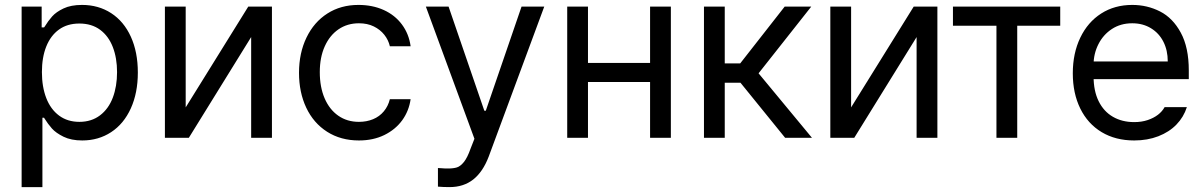

<svg xmlns="http://www.w3.org/2000/svg" viewBox="-20 -557 4867 776"><path d="M67.4 -530.3H148.4V-446.3H158.2L161.1 -450.2Q174.8 -472.7 190.9 -490.7Q207 -508.8 236.8 -522.9Q266.6 -537.1 311.5 -537.1Q377.9 -537.1 429.2 -503.9Q480.5 -470.7 508.8 -408.7Q537.1 -346.7 537.1 -263.7Q537.1 -181.6 508.8 -119.1Q480.5 -56.6 429.2 -22.9Q377.9 10.7 312.5 10.7Q267.6 10.7 236.8 -4.4Q206.1 -19.5 189.9 -37.6Q173.8 -55.7 159.2 -79.1L158.2 -81.1H151.4V199.2H67.4ZM300.8 -64.5Q349.6 -64.5 384.3 -90.8Q418.9 -117.2 436 -162.6Q453.1 -208 453.1 -265.6Q453.1 -322.3 436 -366.7Q418.9 -411.1 384.8 -436.5Q350.6 -461.9 300.8 -461.9Q252 -461.9 218.3 -437.5Q184.6 -413.1 167 -369.1Q149.4 -325.2 149.4 -265.6Q149.4 -206.1 167 -160.6Q184.6 -115.2 218.8 -89.8Q252.9 -64.5 300.8 -64.5Z M983.4 -530.3H1079.1V0H995.1V-407.2L743.2 0H646.5V-530.3H730.5V-123Z M1188.5 -262.7Q1188.5 -342.8 1218.8 -405.3Q1249 -467.8 1303.2 -502.4Q1357.4 -537.1 1428.7 -537.1Q1485.4 -537.1 1530.8 -516.6Q1576.2 -496.1 1604.5 -458Q1632.8 -419.9 1639.6 -370.1H1555.7Q1549.8 -395.5 1533.2 -416.5Q1516.6 -437.5 1490.7 -450.2Q1464.8 -462.9 1430.7 -462.9Q1383.8 -462.9 1348.1 -438.5Q1312.5 -414.1 1292.5 -369.6Q1272.5 -325.2 1272.5 -265.6Q1272.5 -205.1 1292 -159.7Q1311.5 -114.3 1347.2 -89.4Q1382.8 -64.5 1430.7 -64.5Q1461.9 -64.5 1487.8 -75.2Q1513.7 -85.9 1531.2 -106.9Q1548.8 -127.9 1555.7 -156.2H1639.6Q1632.8 -108.4 1605.5 -70.8Q1578.1 -33.2 1533.2 -11.2Q1488.3 10.7 1430.7 10.7Q1357.4 10.7 1302.2 -24.4Q1247.1 -59.6 1217.8 -121.6Q1188.5 -183.6 1188.5 -262.7Z M1750 197.3V122.1L1765.6 123Q1773.4 124 1791 124Q1812.5 124 1826.7 119.6Q1840.8 115.2 1855 97.7Q1869.1 80.1 1881.8 43.9L1897.5 3.9L1701.2 -530.3H1793L1937.5 -109.4H1943.4L2087.9 -530.3H2179.7L1955.1 76.2Q1931.6 137.7 1892.6 168.5Q1853.5 199.2 1796.9 199.2Q1771.5 199.2 1750 197.3Z M2627.9 -225.6H2335.9V-302.7H2627.9ZM2356.4 0H2272.5V-530.3H2356.4ZM2691.4 0H2607.4V-530.3H2691.4Z M2825.2 -530.3H2909.2V-300.8H2971.7L3151.4 -530.3H3258.8L3045.9 -260.7L3261.7 0H3153.3L2972.7 -222.7H2909.2V0H2825.2Z M3672.9 -530.3H3768.6V0H3684.6V-407.2L3432.6 0H3335.9V-530.3H3419.9V-123Z M3831.5 -530.3H4265.1V-453.1H4091.3V0H4007.3V-453.1H3831.5Z M4315.9 -260.7Q4315.9 -341.8 4346.2 -404.8Q4376.5 -467.8 4430.7 -502.4Q4484.9 -537.1 4556.2 -537.1Q4616.7 -537.1 4668.5 -510.7Q4720.2 -484.4 4752.4 -424.8Q4784.7 -365.2 4784.7 -272.5V-237.3H4374.5V-308.6H4699.7Q4699.7 -353.5 4682.1 -388.2Q4664.6 -422.9 4631.8 -442.9Q4599.1 -462.9 4556.2 -462.9Q4509.3 -462.9 4474.1 -439.9Q4439 -417 4419.4 -378.4Q4399.9 -339.8 4399.9 -295.9V-248Q4399.9 -189.5 4420.4 -147.9Q4440.9 -106.4 4478 -85Q4515.1 -63.5 4564 -63.5Q4594.2 -63.5 4618.7 -71.8Q4643.1 -80.1 4660.2 -93.3Q4677.2 -106.4 4687 -124H4776.9Q4764.2 -84 4734.9 -53.7Q4705.6 -23.4 4661.6 -6.3Q4617.7 10.7 4564 10.7Q4488.8 10.7 4432.6 -22.9Q4376.5 -56.6 4346.2 -118.2Q4315.9 -179.7 4315.9 -260.7Z"/></svg>

Font: Pretendard JP Variable
Style: Regular
Weight: 400
Designer: Base glyphs from Inter by Rasmus Andersson; Hangul glyphs from Noto Sans CJK(Source Han Sans) by Jang Soo-young and Kang
Foundry: Kil Hyung-jin
Version: Version 1.307;Glyphs 3.2 (3192)